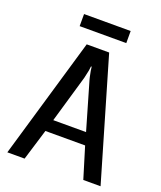

<svg xmlns="http://www.w3.org/2000/svg" viewBox="-154 -947 878 1045"><g transform="rotate(20 285.0 -425.0)"><path d="M150 -780V-850H420V-780ZM15 0 220 -700H350L555 0H455L400 -180H170L115 0ZM190 -250H380L300 -525Q298 -530 290 -572L287 -595H283L280 -571Q273 -537 270 -525Z"/></g></svg>

Font: Scada
Style: Regular
Weight: 400
Designer: Jovanny Lemonad
Foundry: Jovanny Lemonad
Version: Version 4.100;PS 004.100;hotconv 1.0.88;makeotf.lib2.5.64775